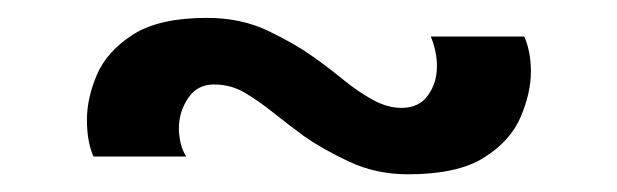

<svg xmlns="http://www.w3.org/2000/svg" viewBox="-20 -402 700 218"><path d="M443.3 -204.1Q406.9 -204.1 376.3 -218.5Q345.7 -232.9 324.5 -247.9Q307.2 -260.7 290.7 -273.8Q274.2 -287 258.2 -296.6Q242.1 -306.1 222.9 -306.1Q204 -306.1 193.6 -290.6Q183.1 -275.1 183.1 -255.9Q183.1 -248.4 185 -240Q186.8 -231.5 191.4 -224.3H86.2Q82.9 -231 80.8 -241.8Q78.7 -252.5 78.7 -265.7Q78.7 -290.8 90.1 -317.3Q101.5 -343.8 131.1 -362.8Q160.7 -381.7 215 -381.7Q253.5 -381.7 284.2 -367.1Q314.9 -352.4 335.6 -337.5Q352.4 -325.7 369.3 -311.9Q386.1 -298.1 403 -288.8Q419.9 -279.5 435.9 -279.5Q455.7 -279.5 465.9 -293.7Q476.1 -307.8 476.1 -326.9Q476.1 -334.7 474.4 -343.3Q472.7 -352 469.1 -360.5H575.2Q578.2 -354.6 580.5 -344Q582.8 -333.5 582.8 -320.7Q582.8 -296.4 571.1 -269.1Q559.4 -241.7 529.3 -222.9Q499.3 -204.1 443.3 -204.1Z"/></svg>

Font: Panamera Thin
Style: Regular
Weight: 100
Designer: Bastien Sozeau
Foundry: NBR — Bastien Sozeau
Version: Version 3.003;gftools[0.9.33]